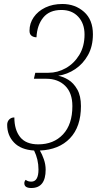

<svg xmlns="http://www.w3.org/2000/svg" viewBox="-20 -744 496 963"><path d="M137 199Q102 199 102 175Q102 165 109 158Q115 163 122 165Q129 167 137 167Q173 167 173 106Q173 56 151 11Q85 7 50.5 -29Q16 -65 16 -118Q16 -134 26 -144.5Q36 -155 52 -155Q52 -93 81 -56.5Q110 -20 172 -20Q249 -20 296 -70Q343 -120 343 -212Q343 -278 307 -313.5Q271 -349 212 -349H150L157 -379H223Q269 -379 310.5 -402.5Q352 -426 378 -469Q404 -512 404 -571Q404 -626 372.5 -660Q341 -694 288 -694Q228 -694 197 -656Q166 -618 163 -557Q149 -557 138.5 -564.5Q128 -572 128 -590Q128 -627 149 -657.5Q170 -688 207 -706Q244 -724 293 -724Q357 -724 401.5 -684.5Q446 -645 446 -572Q446 -512 421.5 -468Q397 -424 357.5 -397.5Q318 -371 272 -364Q296 -360 322.5 -344Q349 -328 367.5 -295.5Q386 -263 386 -212Q386 -108 331 -50.5Q276 7 180 11Q191 29 200 55Q209 81 209 107Q209 199 137 199Z"/></svg>

Font: Noto Serif ExtraCondensed ExtraLight
Style: Italic
Weight: 200
Width: 2
Italic angle: -12°
Designer: Monotype Design Team
Foundry: Monotype Imaging Inc.
Version: Version 2.014; ttfautohint (v1.8.4.7-5d5b)